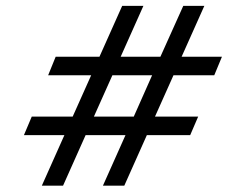

<svg xmlns="http://www.w3.org/2000/svg" viewBox="-20 -708 758 638"><path d="M119 -91 194 -259H59.5L85.5 -320.5H221.5L283 -458H140L165 -519.5H310.5L386 -688.5H456.5L381 -519.5H513L589 -688.5H659L583.5 -519.5H717.5L692 -458H556.5L495 -320.5H638.5L612 -259H468L393 -91H322L397 -259H264.5L189.5 -91ZM292 -320.5H424.5L485.5 -458H353.5Z"/></svg>

Font: Libre Caslon Text Medium Italic
Style: Regular
Weight: 500
Italic angle: -22.583°
Designer: Pablo Impallari, Rodrigo Fuenzalida, Katja Schimmel
Foundry: Pablo Impallari, Rodrigo Fuenzalida
Version: Version 2.000